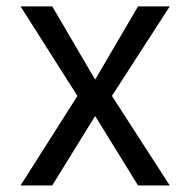

<svg xmlns="http://www.w3.org/2000/svg" viewBox="-20 -565 580 585"><path d="M42.6 0 215.9 -272.7 42.6 -545.5H139.2L269.9 -322.4L400.6 -545.5H497.2L321 -272.7L497.2 0H400.6L269.9 -211.6L139.2 0Z"/></svg>

Font: Inter P
Style: Regular
Weight: 400
Designer: Rasmus Andersson
Foundry: rsms
Version: Version 3.018;git-588b23468